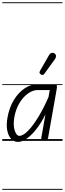

<svg xmlns="http://www.w3.org/2000/svg" viewBox="-25 -1246 573 1698"><path d="M133.5 9Q99.5 9 74.2 -17.2Q49 -43.5 39.2 -92.2Q29.5 -141 41.5 -208Q58 -298.5 99 -364Q140 -429.5 193.8 -465Q247.5 -500.5 302 -500.5H462.5Q475 -500.5 477.5 -489.2Q480 -478 476.5 -458.5L400.5 -28Q399.5 -23 393.8 -11.5Q388 0 364 0Q345 0 341.8 -9Q338.5 -18 340 -25.5L377 -235Q343.5 -166 301.5 -110.8Q259.5 -55.5 216 -23.2Q172.5 9 133.5 9ZM145.5 -44.5Q179.5 -44.5 223.8 -90Q268 -135.5 315 -213.2Q362 -291 404 -387.5L415 -449.5H307Q266 -449.5 223.8 -420Q181.5 -390.5 148.5 -337Q115.5 -283.5 102 -211Q89.5 -136.5 105.5 -90.5Q121.5 -44.5 145.5 -44.5ZM133.5 9Q99.5 9 74.2 -17.2Q49 -43.5 39.2 -92.2Q29.5 -141 41.5 -208Q58 -298.5 99 -364Q140 -429.5 193.8 -465Q247.5 -500.5 302 -500.5H462.5Q475 -500.5 477.5 -489.2Q480 -478 476.5 -458.5L400.5 -28Q399.5 -23 393.8 -11.5Q388 0 364 0Q345 0 341.8 -9Q338.5 -18 340 -25.5L377 -235Q343.5 -166 301.5 -110.8Q259.5 -55.5 216 -23.2Q172.5 9 133.5 9ZM145.5 -44.5Q179.5 -44.5 223.8 -90Q268 -135.5 315 -213.2Q362 -291 404 -387.5L415 -449.5H307Q266 -449.5 223.8 -420Q181.5 -390.5 148.5 -337Q115.5 -283.5 102 -211Q89.5 -136.5 105.5 -90.5Q121.5 -44.5 145.5 -44.5ZM337.5 -587Q329.5 -592 325.5 -599.5Q321.5 -607 330.5 -622.5L407.5 -756.5Q420 -778 435.2 -778.8Q450.5 -779.5 459.5 -772Q471 -761.5 470.5 -748.8Q470 -736 461.5 -724L369 -596Q360 -583.5 352.2 -583.2Q344.5 -583 337.5 -587ZM-5 424.5H528V432.5H-5ZM-5 -16H528V0H-5ZM-5 -501.5H528V-493.5H-5ZM-5 -1226H528V-1218H-5Z"/></svg>

Font: Edu AU VIC WA NT Guides
Style: Regular
Weight: 400
Designer: Tina and Corey Anderson, Eben Sorkin, Mirko Velimirovic
Foundry: Google for Education
Version: Version 1.001